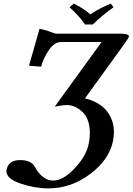

<svg xmlns="http://www.w3.org/2000/svg" viewBox="-20 -832 732 1060"><path d="M645 -646Q691.9 -646 691.9 -630.9Q691.9 -624 664.1 -585.9L449.2 -289.1Q529.3 -269 569.1 -219.5Q608.9 -169.9 608.9 -103Q608.9 -82 604 -54.2Q583 49.8 477.5 128.9Q372.1 208 248 208Q171.9 208 93.5 181.4Q15.1 154.8 15.1 111.8Q15.1 109.9 16.1 105Q27.3 51.8 90.8 51.8Q150.9 51.8 171.9 87.9Q189.9 123 216.6 144Q243.2 165 272.9 165Q330.1 165 395 94.5Q460 23.9 471.2 -45.9Q476.1 -72.8 476.1 -96.2Q476.1 -174.3 436 -213.1Q396 -252 349.1 -252Q326.2 -252 282.2 -243.2L541 -600.1H316.9Q278.8 -599.1 249 -554.4Q219.2 -509.8 207 -463.9L140.1 -469.2L198.2 -672.9Q240.2 -664.1 252 -658.2Q284.2 -646 293.9 -646ZM449.2 -696.8Q420.4 -740.7 363.8 -792L387.2 -812Q439 -787.1 479 -752.9Q535.2 -790 591.8 -812L606.9 -792Q552.7 -754.9 492.2 -696.8Z"/></svg>

Font: Linux Libertine
Style: Semibold Italic
Weight: 600
Italic angle: -11.5°
Designer: Philipp H. Poll
Foundry: Philipp H. Poll
Version: Version 5.1.2 ; ttfautohint (v0.9)